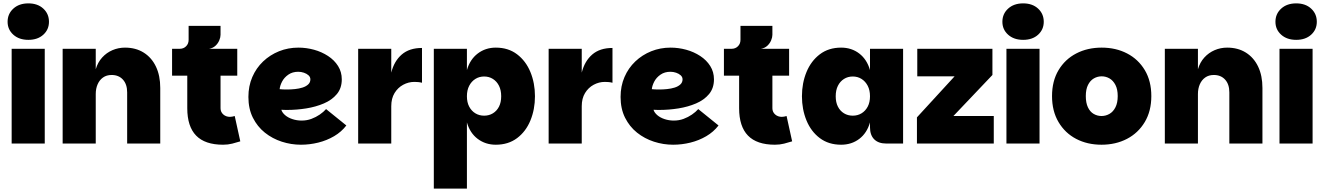

<svg xmlns="http://www.w3.org/2000/svg" viewBox="-20 -850 7843 1137"><path d="M49 0V-561H245V0ZM148 -614Q93 -614 59 -644.5Q25 -675 25 -721Q25 -768 59 -799Q93 -830 148 -830Q203 -830 236.5 -799Q270 -768 270 -721Q270 -675 236.5 -644.5Q203 -614 148 -614Z M351 0V-561H547V-440Q559 -481 585 -509.5Q611 -538 646 -553Q681 -568 720 -568Q784 -568 831 -538.5Q878 -509 903.5 -455.5Q929 -402 929 -329V0H733V-303Q733 -351 708 -378.5Q683 -406 641 -406Q611 -406 590 -391Q569 -376 558 -350.5Q547 -325 547 -293V0Z M1301 7Q1194 7 1141.5 -47Q1089 -101 1089 -209V-402H999V-561H1385V-402H1286V-209Q1286 -187 1302 -172.5Q1318 -158 1342 -158Q1349 -158 1356 -159.5Q1363 -161 1370 -163L1403 -13Q1381 -6 1355.5 0.5Q1330 7 1301 7ZM1044 -515V-561Q1067 -561 1082 -576Q1097 -591 1097 -614V-697H1286V-644Q1286 -629 1278.5 -611Q1271 -593 1256 -579Q1241 -565 1218 -561Z M1762 7Q1704 7 1648.5 -11Q1593 -29 1548.5 -64.5Q1504 -100 1477.5 -153Q1451 -206 1451 -276Q1451 -340 1474 -393.5Q1497 -447 1538 -486Q1579 -525 1632.5 -546.5Q1686 -568 1747 -568Q1794 -568 1839.5 -555.5Q1885 -543 1922.5 -518.5Q1960 -494 1982 -459Q2004 -424 2004 -380Q2004 -328 1975 -293Q1946 -258 1898 -237.5Q1850 -217 1793.5 -208Q1737 -199 1683 -199Q1677 -199 1670.5 -199Q1664 -199 1658 -199.5Q1652 -200 1646 -200Q1651 -183 1668.5 -168Q1686 -153 1712 -144.5Q1738 -136 1766 -136Q1797 -136 1824 -146Q1851 -156 1873.5 -171.5Q1896 -187 1911 -204L2031 -107Q2002 -69 1958.5 -43.5Q1915 -18 1864.5 -5.5Q1814 7 1762 7ZM1679 -320Q1702 -320 1726.5 -322.5Q1751 -325 1771.5 -331.5Q1792 -338 1805 -350Q1818 -362 1818 -380Q1818 -394 1807 -404Q1796 -414 1779.5 -419.5Q1763 -425 1746 -425Q1712 -425 1687.5 -408Q1663 -391 1650.5 -367Q1638 -343 1636 -322Q1643 -321 1655.5 -320.5Q1668 -320 1679 -320Z M2101 0V-561H2297V0ZM2274 -221 2297 -420Q2314 -488 2359 -527Q2404 -566 2479 -566V-360Q2467 -363 2456 -364Q2445 -365 2434 -365Q2399 -365 2367.5 -348Q2336 -331 2316.5 -299Q2297 -267 2297 -221Z M2916 7Q2855 7 2809 -27.5Q2763 -62 2745 -125V267H2549V-561H2745V-435Q2763 -498 2809 -533Q2855 -568 2916 -568Q2990 -568 3042 -528.5Q3094 -489 3121 -423.5Q3148 -358 3148 -280Q3148 -202 3121 -136.5Q3094 -71 3042 -32Q2990 7 2916 7ZM2847 -165Q2876 -165 2899 -179Q2922 -193 2935 -218.5Q2948 -244 2948 -280Q2948 -316 2935 -342Q2922 -368 2899 -382.5Q2876 -397 2847 -397Q2818 -397 2795 -382.5Q2772 -368 2758.5 -342Q2745 -316 2745 -280Q2745 -244 2758.5 -218.5Q2772 -193 2795 -179Q2818 -165 2847 -165Z M3229 0V-561H3425V0ZM3402 -221 3425 -420Q3442 -488 3487 -527Q3532 -566 3607 -566V-360Q3595 -363 3584 -364Q3573 -365 3562 -365Q3527 -365 3495.5 -348Q3464 -331 3444.5 -299Q3425 -267 3425 -221Z M3966 7Q3908 7 3852.5 -11Q3797 -29 3752.5 -64.5Q3708 -100 3681.5 -153Q3655 -206 3655 -276Q3655 -340 3678 -393.5Q3701 -447 3742 -486Q3783 -525 3836.5 -546.5Q3890 -568 3951 -568Q3998 -568 4043.5 -555.5Q4089 -543 4126.5 -518.5Q4164 -494 4186 -459Q4208 -424 4208 -380Q4208 -328 4179 -293Q4150 -258 4102 -237.5Q4054 -217 3997.5 -208Q3941 -199 3887 -199Q3881 -199 3874.5 -199Q3868 -199 3862 -199.5Q3856 -200 3850 -200Q3855 -183 3872.5 -168Q3890 -153 3916 -144.5Q3942 -136 3970 -136Q4001 -136 4028 -146Q4055 -156 4077.5 -171.5Q4100 -187 4115 -204L4235 -107Q4206 -69 4162.5 -43.5Q4119 -18 4068.5 -5.5Q4018 7 3966 7ZM3883 -320Q3906 -320 3930.5 -322.5Q3955 -325 3975.5 -331.5Q3996 -338 4009 -350Q4022 -362 4022 -380Q4022 -394 4011 -404Q4000 -414 3983.5 -419.5Q3967 -425 3950 -425Q3916 -425 3891.5 -408Q3867 -391 3854.5 -367Q3842 -343 3840 -322Q3847 -321 3859.5 -320.5Q3872 -320 3883 -320Z M4569 7Q4462 7 4409.5 -47Q4357 -101 4357 -209V-402H4267V-561H4653V-402H4554V-209Q4554 -187 4570 -172.5Q4586 -158 4610 -158Q4617 -158 4624 -159.5Q4631 -161 4638 -163L4671 -13Q4649 -6 4623.5 0.5Q4598 7 4569 7ZM4312 -515V-561Q4335 -561 4350 -576Q4365 -591 4365 -614V-697H4554V-644Q4554 -629 4546.5 -611Q4539 -593 4524 -579Q4509 -565 4486 -561Z M4961 7Q4887 7 4835 -32Q4783 -71 4756 -136.5Q4729 -202 4729 -280Q4729 -358 4756 -423.5Q4783 -489 4835 -528.5Q4887 -568 4961 -568Q5023 -568 5068.5 -533Q5114 -498 5132 -435V-561H5328V0H5228Q5182 0 5157 -25Q5132 -50 5132 -96V-125Q5114 -62 5068.5 -27.5Q5023 7 4961 7ZM5030 -165Q5059 -165 5082 -179Q5105 -193 5118.5 -218.5Q5132 -244 5132 -280Q5132 -316 5118.5 -342Q5105 -368 5082 -382.5Q5059 -397 5030 -397Q5001 -397 4978 -382.5Q4955 -368 4942 -342Q4929 -316 4929 -280Q4929 -244 4942 -218.5Q4955 -193 4978 -179Q5001 -165 5030 -165Z M5857 -406 5626 -163H5865V0H5410V-155L5633 -398H5412V-561H5857Z M5940 0V-561H6136V0ZM6039 -614Q5984 -614 5950 -644.5Q5916 -675 5916 -721Q5916 -768 5950 -799Q5984 -830 6039 -830Q6094 -830 6127.5 -799Q6161 -768 6161 -721Q6161 -675 6127.5 -644.5Q6094 -614 6039 -614Z M6503 7Q6419 7 6353 -27.5Q6287 -62 6248.5 -127Q6210 -192 6210 -281Q6210 -370 6248.5 -434.5Q6287 -499 6353.5 -533.5Q6420 -568 6504 -568Q6588 -568 6654.5 -533.5Q6721 -499 6759.5 -434.5Q6798 -370 6798 -281Q6798 -192 6759 -127Q6720 -62 6653.5 -27.5Q6587 7 6503 7ZM6503 -163Q6528 -163 6550 -175.5Q6572 -188 6585.5 -214.5Q6599 -241 6599 -281Q6599 -321 6585.5 -347Q6572 -373 6550.5 -385.5Q6529 -398 6504 -398Q6479 -398 6457.5 -385.5Q6436 -373 6423 -347Q6410 -321 6410 -281Q6410 -241 6422.5 -214.5Q6435 -188 6456.5 -175.5Q6478 -163 6503 -163Z M6878 0V-561H7074V-440Q7086 -481 7112 -509.5Q7138 -538 7173 -553Q7208 -568 7247 -568Q7311 -568 7358 -538.5Q7405 -509 7430.5 -455.5Q7456 -402 7456 -329V0H7260V-303Q7260 -351 7235 -378.5Q7210 -406 7168 -406Q7138 -406 7117 -391Q7096 -376 7085 -350.5Q7074 -325 7074 -293V0Z M7557 0V-561H7753V0ZM7656 -614Q7601 -614 7567 -644.5Q7533 -675 7533 -721Q7533 -768 7567 -799Q7601 -830 7656 -830Q7711 -830 7744.5 -799Q7778 -768 7778 -721Q7778 -675 7744.5 -644.5Q7711 -614 7656 -614Z"/></svg>

Font: Parkinsans Light ExtraBold
Style: Regular
Weight: 800
Version: Version 1.000